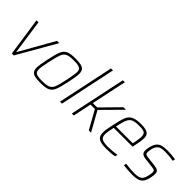

<svg xmlns="http://www.w3.org/2000/svg" viewBox="80 -1565 2394 2394"><g transform="rotate(45 1277.5 -367.5)"><path d="M160 0 85 -510H120L185 -56H190L447 -510H487L194 0Z M503 -95Q503 -142 527 -254Q552 -374 573 -425.5Q594 -477 635.5 -497.5Q677 -518 764 -518Q830 -518 866 -509Q902 -500 918 -477.5Q934 -455 934 -413Q934 -388 928.5 -352.5Q923 -317 910 -254Q884 -134 863.5 -83Q843 -32 801.5 -12Q760 8 673 8Q607 8 571 -1Q535 -10 519 -32Q503 -54 503 -95ZM875 -254Q879 -272 880 -280Q900 -377 900 -410Q900 -441 888 -457Q876 -473 848 -479.5Q820 -486 768 -486Q690 -486 655 -469Q620 -452 603 -408.5Q586 -365 562 -254Q549 -193 543 -158Q537 -123 537 -99Q537 -68 549.5 -52Q562 -36 589.5 -30Q617 -24 669 -24Q748 -24 783 -41Q818 -58 835 -100.5Q852 -143 875 -254Z M1009 0 1166 -743H1201L1044 0Z M1218 0 1375 -743H1410L1311 -277H1388L1617 -510H1662L1413 -258L1557 0H1517L1382 -243H1304L1253 0Z M1659 -109Q1659 -134 1664 -166Q1669 -198 1681 -254Q1705 -369 1725 -419.5Q1745 -470 1789 -494Q1833 -518 1922 -518Q1980 -518 2012.5 -508Q2045 -498 2059.5 -476Q2074 -454 2074 -414Q2074 -394 2067 -348.5Q2060 -303 2049 -256L2046 -243H1714Q1705 -203 1699 -168Q1693 -133 1693 -111Q1693 -61 1723 -42.5Q1753 -24 1830 -24Q1866 -24 1909.5 -28Q1953 -32 1985 -38L1978 -5Q1955 1 1914.5 4.5Q1874 8 1836 8Q1769 8 1731 -2.5Q1693 -13 1676 -38.5Q1659 -64 1659 -109ZM2018 -275 2022 -296Q2023 -303 2030.5 -342Q2038 -381 2038 -407Q2038 -441 2026 -458Q2014 -475 1990 -480.5Q1966 -486 1923 -486Q1849 -486 1814.5 -471Q1780 -456 1761 -414.5Q1742 -373 1721 -275Z M2133 -3 2140 -36Q2198 -29 2228 -26.5Q2258 -24 2300 -24Q2350 -24 2378 -36Q2406 -48 2419.5 -71Q2433 -94 2442 -135Q2450 -172 2450 -191Q2450 -216 2438 -224Q2426 -232 2395 -235L2270 -250Q2227 -255 2208.5 -271.5Q2190 -288 2190 -323Q2190 -347 2197 -378Q2210 -438 2235 -468.5Q2260 -499 2296 -508.5Q2332 -518 2391 -518Q2425 -518 2464 -514.5Q2503 -511 2532 -506L2525 -473Q2452 -486 2380 -486Q2338 -486 2310.5 -479Q2283 -472 2263 -449Q2243 -426 2233 -380Q2226 -342 2226 -329Q2226 -304 2238.5 -295.5Q2251 -287 2282 -284L2404 -270Q2449 -264 2467.5 -250Q2486 -236 2486 -199Q2486 -173 2477 -128Q2466 -75 2444 -45.5Q2422 -16 2386 -4Q2350 8 2292 8Q2254 8 2209 5Q2164 2 2133 -3Z"/></g></svg>

Font: Saira Semi Condensed Thin
Style: Italic
Weight: 100
Width: 4
Italic angle: -12°
Designer: Hector Gatti with collaboration of the Omnibus-Type team
Foundry: Omnibus-Type
Version: Version 1.001; ttfautohint (v1.8)